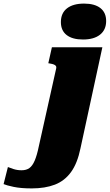

<svg xmlns="http://www.w3.org/2000/svg" viewBox="-197 -806 611 1069"><path d="M265 -586Q206 -586 174 -611Q142 -636 142 -683Q142 -733 176 -759.5Q210 -786 271 -786Q330 -786 362 -761Q394 -736 394 -689Q394 -640 360 -613Q326 -586 265 -586ZM-177 219 -153 124Q-144 128 -122.5 135Q-101 142 -77 142Q-50 142 -33 129.5Q-16 117 -3.5 87.5Q9 58 19 9L116 -426Q118 -434 114 -439Q110 -444 102.5 -447Q95 -450 83 -452L72 -454L92 -543H373L251 20Q234 103 198.5 152Q163 201 108.5 222Q54 243 -20 243Q-81 243 -121 234.5Q-161 226 -177 219Z"/></svg>

Font: Roboto Serif Black
Style: Italic
Weight: 900
Italic angle: -10°
Version: Version 1.008